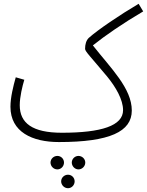

<svg xmlns="http://www.w3.org/2000/svg" viewBox="-20 -727 774 1011"><path d="M290 21C558 21 674 -34 674 -145C674 -262 564 -367 469 -488C534 -540 627 -604 734 -667L710 -707C610 -648 495 -570 447 -527C434 -514 428 -494 428 -470C428 -456 454 -432 545 -323C590 -268 628 -202 628 -147C628 -65 514 -28 306 -28C150 -28 84 -79 84 -173C84 -217 98 -274 108 -307L63 -320C50 -274 35 -214 35 -165C35 -32 150 21 290 21ZM393 94C374 94 358 110 358 129C358 148 374 165 393 165C413 165 429 148 429 129C429 110 413 94 393 94ZM282 94C262 94 246 110 246 129C246 148 262 165 282 165C302 165 317 148 317 129C317 110 302 94 282 94ZM338 193C318 193 302 209 302 228C302 247 318 264 338 264C358 264 373 247 373 228C373 209 358 193 338 193Z"/></svg>

Font: Noto Sans Arabic UI XCn Lt
Style: Regular
Weight: 300
Width: 2
Designer: Monotype Design Team, Nadine Chahine and Nizar Qandah
Foundry: Monotype Imaging Inc.
Version: Version 2.010